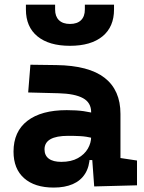

<svg xmlns="http://www.w3.org/2000/svg" viewBox="-20 -803 626 832"><path d="M388.2 4.9 377 -148.4 375 -215.8V-316.9Q375 -358.4 339.6 -377.7Q304.2 -397 234.4 -398.9L102.1 -402.3L111.8 -522.5L224.6 -521Q365.2 -519 433.6 -465.6Q502 -412.1 502 -309.6V-118.2L573.7 -107.4V0ZM212.9 9.8Q130.4 9.8 84.5 -30.8Q38.6 -71.3 38.6 -146Q38.6 -232.9 98.6 -279.3Q158.7 -325.7 269 -325.7Q311.5 -325.7 342.5 -321.3Q373.5 -316.9 405.3 -307.6L383.8 -204.6Q352.5 -211.9 327.6 -213.1Q302.7 -214.4 275.4 -214.4Q172.9 -214.4 172.9 -155.8Q172.9 -129.4 191.4 -115.5Q210 -101.6 245.6 -101.6Q288.6 -101.6 317.4 -117.7Q346.2 -133.8 360.6 -158.7Q375 -183.6 375 -210V-242.2L393.6 -109.4H352.1L369.1 -125Q367.7 -80.1 348.6 -50Q329.6 -20 295.2 -5.1Q260.7 9.8 212.9 9.8ZM283.2 -604.5Q192.4 -604.5 142.3 -645.5Q92.3 -686.5 92.3 -761.7V-782.7H218.8V-761.7Q218.8 -731.9 235.4 -715.6Q252.1 -699.2 283.3 -699.2Q314.5 -699.2 331.1 -715.5Q347.7 -731.8 347.7 -761.7V-782.7H474.1V-761.7Q474.1 -686.5 424.1 -645.5Q374 -604.5 283.2 -604.5Z"/></svg>

Font: Cascadia Mono
Style: Regular
Weight: 400
Monospace: yes
Designer: Aaron Bell
Foundry: Saja Typeworks
Version: Version 2102.003